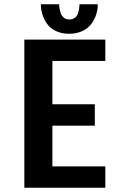

<svg xmlns="http://www.w3.org/2000/svg" viewBox="-20 -887 610 907"><path d="M442 -867Q442 -842.5 434.5 -818.8Q427 -795 411.5 -774Q396 -753 368.8 -740.2Q341.5 -727.5 306.5 -727.5Q271.5 -727.5 244.5 -740.2Q217.5 -753 202.5 -774.2Q187.5 -795.5 180.2 -819Q173 -842.5 173 -867H259.5Q259.5 -858 261 -848.5Q262.5 -839 266.8 -825.5Q271 -812 281.5 -803.5Q292 -795 307.5 -795Q323.5 -795 334.2 -803.5Q345 -812 349 -825.8Q353 -839.5 354.2 -848.5Q355.5 -857.5 355.5 -867ZM477.5 -599H227.5V-394.5H428V-293.5H227.5V-101H477.5V0H95V-700H477.5Z"/></svg>

Font: League Mono Narrow SemiBold
Style: Regular
Weight: 600
Width: 3
Designer: Tyler Finck
Foundry: The League of Moveable Type / Tyler Finck
Version: Version 2.210